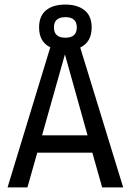

<svg xmlns="http://www.w3.org/2000/svg" viewBox="-20 -820 572 840"><path d="M381 -700Q381 -636 331 -612L519 0H427L384 -152H143L100 0H13L200 -613Q151 -637 151 -700Q151 -750 181.5 -775Q212 -800 266 -800Q319 -800 350 -775Q381 -750 381 -700ZM216 -700Q216 -655 266 -655Q316 -655 316 -700Q316 -745 266 -745Q216 -745 216 -700ZM264 -582 164 -228H363Z"/></svg>

Font: Ropa Sans
Style: Regular
Weight: 400
Designer: Botio Nikoltchev
Foundry: Botio Nikoltchev
Version: Version 1.100